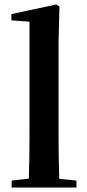

<svg xmlns="http://www.w3.org/2000/svg" viewBox="-20 -839 391 859"><path d="M245 -39 322 -31V0H32V-31L109 -40Q112 -134 112 -235V-742L31 -748V-776L232 -819L246 -810L242 -651V-235Q242 -135 245 -39Z"/></svg>

Font: Swei Spring CJKtc
Style: Bold
Weight: 700
Version: Version 1.021